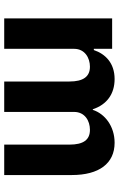

<svg xmlns="http://www.w3.org/2000/svg" viewBox="158 -736 577 934"><g transform="rotate(90 447.0 -268.5)"><path d="M217 0V-340C217 -392 261 -417 304 -417C352 -417 376 -385 376 -317V0H524V-340C524 -392 567 -417 611 -417C660 -417 683 -385 683 -317V0H831V-329C831 -461 775 -537 674 -537C594 -537 533 -490 514 -431H511C488 -500 436 -537 364 -537C286 -537 242 -492 223 -436H217V-525H69V0Z"/></g></svg>

Font: IBM Plex Thai Looped
Style: Bold
Weight: 700
Designer: Mike Abbink, Paul van der Laan, Pieter van Rosmalen, Ben Mitchell, Mark Frömberg
Foundry: Bold Monday
Version: Version 1.0